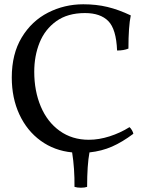

<svg xmlns="http://www.w3.org/2000/svg" viewBox="-20 -705 693 897"><path d="M398 7Q387 66 387 168Q376 172 358 172Q341 172 328 168Q329 83 317 7Q234 -1 170 -47.5Q106 -94 70.5 -170.5Q35 -247 35 -343Q35 -453 81.5 -530Q128 -607 204.5 -646Q281 -685 369 -685Q430 -685 482 -672.5Q534 -660 591 -633Q580 -581 580 -478Q558 -469 527 -469Q523 -569 486 -606.5Q449 -644 377 -644Q296 -644 243 -606Q190 -568 165 -506Q140 -444 140 -370Q140 -280 170.5 -207.5Q201 -135 259 -93.5Q317 -52 395 -52Q442 -52 492 -68Q542 -84 585 -111Q591 -106 596.5 -96.5Q602 -87 603 -80Q551 -41 503 -20Q455 1 398 7Z"/></svg>

Font: Vollkorn SC
Style: Regular
Weight: 400
Designer: Friedrich Althausen
Foundry: Friedrich Althausen
Version: Version 4.015